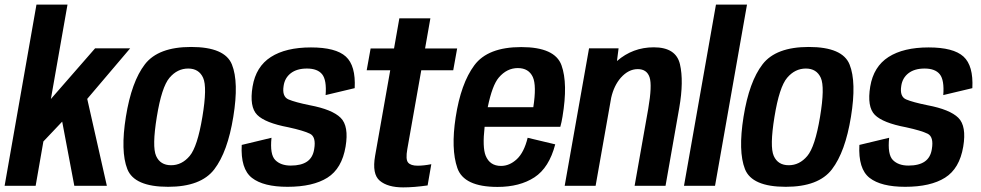

<svg xmlns="http://www.w3.org/2000/svg" viewBox="-40 -805 4250 832"><path d="M-20 0 118 -785H252.5L180.5 -376L372 -595.5H524L338 -376.5L423 0H282L229.5 -278L148 -192L114.5 0Z M688.5 4.5Q542 4.5 511.8 -72.2Q481.5 -149 505.5 -299Q530 -451.5 588 -526.5Q646 -601.5 788 -601.5Q934.5 -601.5 965 -525.5Q995.5 -449.5 971 -299Q946.5 -147 888.5 -71.2Q830.5 4.5 688.5 4.5ZM701.5 -89Q748 -89 781.8 -129Q815.5 -169 837 -298.5Q858.5 -427.5 840.2 -467.8Q822 -508 775.5 -508Q728.5 -508 694.5 -468Q660.5 -428 639.5 -298.5Q618.5 -169.5 636.5 -129.2Q654.5 -89 701.5 -89Z M1206 4.5Q1101.5 4.5 1051.8 -34.2Q1002 -73 1007.5 -177L1136.5 -208Q1129 -135.5 1152.8 -111.5Q1176.5 -87.5 1220 -87.5Q1265.5 -87.5 1290.8 -105Q1316 -122.5 1321.5 -159Q1330.5 -212 1303.2 -225.5Q1276 -239 1209.5 -253.5Q1109 -272.5 1074.5 -307.2Q1040 -342 1054.5 -430Q1069 -516.5 1133.8 -558Q1198.5 -599.5 1307.5 -599.5Q1415 -599.5 1458.5 -560Q1502 -520.5 1497 -423L1371 -393Q1376 -458 1356 -483Q1336 -508 1290 -508Q1246.5 -508 1220.2 -487.8Q1194 -467.5 1189 -433Q1181.5 -386.5 1210 -374.2Q1238.5 -362 1302.5 -349Q1400 -330.5 1436.2 -294.5Q1472.5 -258.5 1457.5 -169.5Q1441.5 -74.5 1378.8 -35Q1316 4.5 1206 4.5Z M1707 7Q1640 7 1605.8 -21.8Q1571.5 -50.5 1585.5 -130L1651 -500.5H1549L1566 -595H1667.5L1690.5 -725.5H1825L1802 -595H1941L1924 -500.5H1785.5L1725 -159Q1717 -114 1728.5 -100.5Q1740 -87 1769.5 -87Q1796 -87 1829 -93.5L1813 -1.5Q1754 7 1707 7Z M2116 5Q1970 5 1941.8 -77Q1913.5 -159 1934.5 -296.5Q1957 -443.5 2015.5 -522.2Q2074 -601 2218.5 -601Q2365 -601 2393.2 -522Q2421.5 -443 2397.5 -299.5Q2393.5 -274.5 2388 -255.5H2060Q2050 -166.5 2064.5 -130.5Q2082.5 -86 2131 -86Q2168 -86 2199.5 -115.2Q2231 -144.5 2246.5 -208L2366 -179.5Q2339.5 -78 2275.8 -36.5Q2212 5 2116 5ZM2073.5 -340.5H2271Q2285.5 -434 2269 -471Q2251 -510 2204 -510Q2156.5 -510 2121.5 -469Q2093 -435.5 2073.5 -340.5Z M2407 0 2512.5 -595.5H2640.5L2633.5 -540.5Q2702 -600 2793 -600Q2889.5 -600 2906.5 -526.5Q2923.5 -453 2903.5 -338L2844 0H2710L2769 -333.5Q2786.5 -435 2774.8 -470.2Q2763 -505.5 2723.5 -505.5Q2683.5 -505.5 2650 -468Q2620.5 -434 2608.5 -381.5L2541 0Z M2924 0 3062.5 -785H3197L3058.5 0Z M3365 4.5Q3218.5 4.5 3188.2 -72.2Q3158 -149 3182 -299Q3206.5 -451.5 3264.5 -526.5Q3322.5 -601.5 3464.5 -601.5Q3611 -601.5 3641.5 -525.5Q3672 -449.5 3647.5 -299Q3623 -147 3565 -71.2Q3507 4.5 3365 4.5ZM3378 -89Q3424.5 -89 3458.2 -129Q3492 -169 3513.5 -298.5Q3535 -427.5 3516.8 -467.8Q3498.5 -508 3452 -508Q3405 -508 3371 -468Q3337 -428 3316 -298.5Q3295 -169.5 3313 -129.2Q3331 -89 3378 -89Z M3882.5 4.5Q3778 4.5 3728.2 -34.2Q3678.5 -73 3684 -177L3813 -208Q3805.5 -135.5 3829.2 -111.5Q3853 -87.5 3896.5 -87.5Q3942 -87.5 3967.2 -105Q3992.5 -122.5 3998 -159Q4007 -212 3979.8 -225.5Q3952.5 -239 3886 -253.5Q3785.5 -272.5 3751 -307.2Q3716.5 -342 3731 -430Q3745.5 -516.5 3810.2 -558Q3875 -599.5 3984 -599.5Q4091.5 -599.5 4135 -560Q4178.5 -520.5 4173.5 -423L4047.5 -393Q4052.5 -458 4032.5 -483Q4012.5 -508 3966.5 -508Q3923 -508 3896.8 -487.8Q3870.5 -467.5 3865.5 -433Q3858 -386.5 3886.5 -374.2Q3915 -362 3979 -349Q4076.5 -330.5 4112.8 -294.5Q4149 -258.5 4134 -169.5Q4118 -74.5 4055.2 -35Q3992.5 4.5 3882.5 4.5Z"/></svg>

Font: Anybody SemiBold
Style: Italic
Weight: 600
Italic angle: -10°
Designer: Tyler Finck
Foundry: Etcetera Type Company
Version: Version 1.010; ttfautohint (v1.8.3) -l 8 -r 50 -G 200 -x 14 